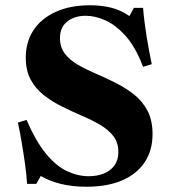

<svg xmlns="http://www.w3.org/2000/svg" viewBox="-20 -700 648 730"><path d="M208 -555Q208 -520 227 -495.5Q246 -471 277.5 -453Q309 -435 346.5 -419Q384 -403 421.5 -384Q459 -365 490.5 -340Q522 -315 541 -278.5Q560 -242 560 -190Q560 -128 530 -83Q500 -38 444 -14Q388 10 309 10Q254 10 210.5 -1Q167 -12 135 -31L118 -1H83Q81 -35 75 -77.5Q69 -120 62 -161.5Q55 -203 48 -234L81 -244Q116 -163 154.5 -116Q193 -69 234.5 -49.5Q276 -30 317 -30Q350 -30 375.5 -40.5Q401 -51 415.5 -71.5Q430 -92 430 -122Q430 -158 411 -182.5Q392 -207 360.5 -225.5Q329 -244 291.5 -260Q254 -276 216.5 -294.5Q179 -313 147.5 -337.5Q116 -362 97 -396.5Q78 -431 78 -481Q78 -541 107.5 -585.5Q137 -630 192 -655Q247 -680 323 -680Q365 -680 402 -671Q439 -662 472 -639L489 -670H524Q528 -619 537.5 -561Q547 -503 557 -456L524 -446Q495 -522 457 -564Q419 -606 380 -623Q341 -640 306 -640Q263 -640 235.5 -618Q208 -596 208 -555Z"/></svg>

Font: Brygada 1918
Style: Bold
Weight: 700
Designer: Mateusz Machalski | Borys Kosmynka | Przemek Hoffer
Foundry: NIEPODLEGLA 2018
Version: Version 3.006